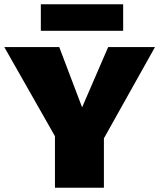

<svg xmlns="http://www.w3.org/2000/svg" viewBox="-25 -878 745 898"><path d="M461 -231V0H232V-241L-5 -658H252L359 -376L481 -658H700ZM166 -858H551V-734H166Z"/></svg>

Font: Ysabeau Black
Style: Regular
Weight: 900
Designer: Christian Thalmann (Catharsis Fonts)
Version: Version 0.003